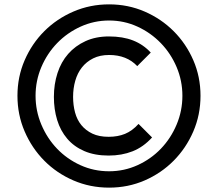

<svg xmlns="http://www.w3.org/2000/svg" viewBox="-20 -840 999 880"><path d="M899 -401Q899 -314 866 -237.5Q833 -161 776 -103.5Q719 -46 643 -13Q567 20 480 20Q393 20 316.5 -13Q240 -46 183 -103.5Q126 -161 93 -237.5Q60 -314 60 -401Q60 -488 93 -564Q126 -640 183 -697Q240 -754 316.5 -787Q393 -820 480 -820Q567 -820 643 -787Q719 -754 776 -697Q833 -640 866 -564Q899 -488 899 -401ZM816 -401Q816 -470 789.5 -532.5Q763 -595 717 -642.5Q671 -690 610 -718Q549 -746 480 -746Q411 -746 349.5 -718Q288 -690 242 -642.5Q196 -595 169.5 -532.5Q143 -470 143 -401Q143 -332 169.5 -269Q196 -206 241.5 -158.5Q287 -111 348.5 -83Q410 -55 480 -55Q549 -55 610.5 -83Q672 -111 717.5 -158.5Q763 -206 789.5 -269Q816 -332 816 -401ZM677 -210Q637 -166 587.5 -146.5Q538 -127 478 -127Q414 -127 366.5 -147.5Q319 -168 288 -204.5Q257 -241 242 -290Q227 -339 227 -396Q227 -454 243.5 -505Q260 -556 292.5 -593Q325 -630 372 -651.5Q419 -673 479 -673Q543 -673 590 -654.5Q637 -636 671 -599L609 -537Q561 -588 480 -588Q438 -588 407 -572.5Q376 -557 355.5 -531Q335 -505 325 -470Q315 -435 315 -396Q315 -358 324 -324.5Q333 -291 353 -266.5Q373 -242 403.5 -227.5Q434 -213 478 -213Q520 -213 553 -226.5Q586 -240 615 -272Z"/></svg>

Font: TypoPRO Sinkin Sans
Style: 500 Medium
Weight: 500
Designer: Keith Bates
Foundry: K-Type
Version: Sinkin Sans (version 1.0)  by Keith Bates   •   © 2014   www